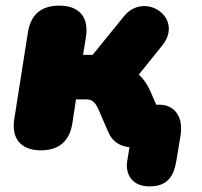

<svg xmlns="http://www.w3.org/2000/svg" viewBox="-20 -524 716 682"><path d="M510 138C573 138 597 106 607 44L621 -41C633 -111 598 -152 547 -152H535L515 -198C506 -219 492 -242 473 -259L556 -362C636 -461 494 -556 421 -467L309 -329H275L285 -391C297 -463 261 -504 191 -504C127 -504 89 -473 79 -408L31 -103C19 -31 55 10 125 10C189 10 227 -22 237 -86L250 -171H286C307 -171 318 -161 329 -137L365 -54C380 -19 409 -4 440 -1L432 47C424 97 451 138 510 138Z"/></svg>

Font: SN Pro Black
Style: Italic
Weight: 900
Italic angle: -9°
Designer: Tobias Whetton
Foundry: Supernotes
Version: Version 1.001;Glyphs 3.2 (3249)